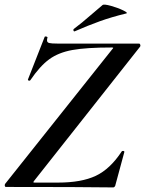

<svg xmlns="http://www.w3.org/2000/svg" viewBox="-20 -815 632 837"><path d="M6 0Q2 0 1 -4.5Q0 -9 2 -13L469 -600Q474 -605 473.5 -606.5Q473 -608 467 -608Q356 -608 295.5 -597Q235 -586 194.5 -556.5Q154 -527 112 -465L108 -463Q105 -463 103 -465Q101 -467 102 -469L175 -655Q176 -656 179 -656Q182 -656 185 -654.5Q188 -653 187 -651Q185 -646 185 -639Q185 -630 194.5 -627.5Q204 -625 232 -625H586Q590 -625 591.5 -620Q593 -615 591 -612L129 -27Q125 -22 125.5 -20.5Q126 -19 131 -19H233Q335 -19 397.5 -48.5Q460 -78 510 -154Q512 -158 517.5 -157Q523 -156 522 -152L483 -8Q483 -5 480 -1.5Q477 2 474 2Q332 0 6 0ZM305 -678Q301 -678 300 -682.5Q299 -687 302 -689Q332 -711 386 -758Q425 -791 427 -793Q433 -798 463.5 -789.5Q494 -781 517.5 -769.5Q541 -758 529 -756Q467 -741 415.5 -722.5Q364 -704 307 -679Z"/></svg>

Font: Cormorant Infant
Style: Bold Italic
Weight: 700
Italic angle: -10°
Designer: Christian Thalmann (Catharsis Fonts)
Foundry: Catharsis Fonts
Version: Version 4.000